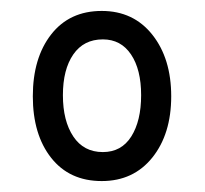

<svg xmlns="http://www.w3.org/2000/svg" viewBox="-20 -756 374 351"><path d="M40 -580Q40 -650 73.5 -693Q107 -736 166 -736Q224 -736 258.5 -692.5Q293 -649 293 -580Q293 -511 258.5 -468Q224 -425 166 -425Q107 -425 73.5 -467.5Q40 -510 40 -580ZM238 -582Q238 -629 219.5 -656.5Q201 -684 168 -684Q133 -684 114 -656.5Q95 -629 95 -582Q95 -535 114 -506.5Q133 -478 168 -478Q202 -478 220 -506.5Q238 -535 238 -582Z"/></svg>

Font: Noto Serif CondBlack
Style: Regular
Weight: 900
Width: 3
Designer: Monotype Design Team
Foundry: Monotype Imaging Inc.
Version: Version 1.001